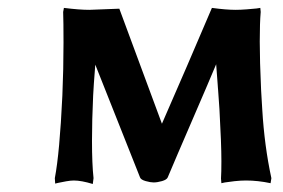

<svg xmlns="http://www.w3.org/2000/svg" viewBox="-20 -455 714 484"><path d="M214.8 -213.9Q211.9 -152.3 211.9 -100.1Q211.9 -41.5 215.8 -5.9L213.9 8.8Q185.1 0 166 0Q158.7 0 147 2Q135.3 3.9 127 5.9L119.1 7.8L118.2 -5.9Q130.4 -69.3 137.2 -213.9Q140.1 -281.2 140.1 -347.2Q140.1 -401.9 139.2 -424.8L141.1 -435.1Q180.2 -430.2 205.1 -430.2L280.8 -433.1L388.2 -143.1Q451.7 -288.1 514.2 -435.1Q550.3 -430.2 574.2 -430.2Q585.9 -430.2 601.3 -431.4Q616.7 -432.6 626.5 -433.6L636.2 -435.1L637.2 -424.8Q634.8 -397.5 634.8 -350.1Q634.8 -301.8 638.2 -228Q638.7 -221.2 639.6 -204.1Q640.6 -187 641.1 -179.2Q646.5 -87.4 664.1 -5.9L662.1 6.8Q629.9 0 600.1 0Q586.9 0 571.3 1.7Q555.7 3.4 546.9 4.9L538.1 6.8L537.1 -4.9Q538.1 -20 538.1 -48.8Q538.1 -92.8 533.2 -179.2Q533.2 -182.6 531.7 -200.9Q530.3 -219.2 529.8 -228Q529.8 -229.5 529.3 -233.9Q528.8 -238.3 528.8 -241.2Q525.4 -290.5 524.9 -293Q504.9 -245.1 463.9 -150.4Q422.9 -55.7 402.8 -7.8Q400.4 -2 388.4 1.5Q376.5 4.9 367.2 4.9Q359.4 4.9 347.2 1.5Q335 -2 333 -7.8L220.2 -292Q215.8 -236.3 214.8 -213.9Z"/></svg>

Font: Linear Smooth
Style: Bold
Weight: 700
Designer: Philipp H. Poll, Flanker
Foundry: Philipp H. Poll, reworked by Flanker
Version: Version 1.061 | FøM Fix